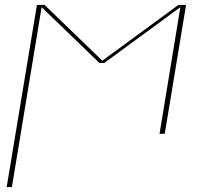

<svg xmlns="http://www.w3.org/2000/svg" viewBox="-20 -540 840 775"><path d="M7 215 129 -520H160L393 -295L700 -520H731L645 0H624L708 -511L401 -286H381L148 -511L28 215Z"/></svg>

Font: Iosevka Aile Thin Oblique
Style: Regular
Weight: 100
Italic angle: -9°
Designer: Belleve Invis
Foundry: Belleve Invis
Version: Version 31.1.0; ttfautohint (v1.8.4)